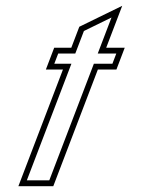

<svg xmlns="http://www.w3.org/2000/svg" viewBox="-20 -640 492 660"><path d="M43.2 0H163.2L316.4 -401H380.2L408.8 -476H345.1L400.1 -620L252.6 -548L225.1 -476H166.3L137.7 -401H196.4ZM72.2 -20 225.5 -421H166.7L180.1 -456H238.8L268.5 -533.5L363.3 -579.8L316 -456H379.8L366.4 -421H302.7L149.4 -20Z"/></svg>

Font: Din Kursivschrift
Style: BreitGhost
Weight: 400
Version: Version 1.089